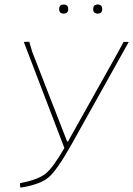

<svg xmlns="http://www.w3.org/2000/svg" viewBox="-20 -821 588 847"><path d="M241 -781Q241 -801 261 -801Q281 -801 281 -781Q281 -761 261 -761Q241 -761 241 -781ZM391 -781Q391 -801 411 -801Q431 -801 431 -781Q431 -761 411 -761Q391 -761 391 -781ZM68 -10 69 -13Q147 -28 180.5 -54.5Q214 -81 264 -168L85 -636L109 -637L122 -593L276 -197H280L502 -593L525 -636H548L295 -183Q232 -71 195.5 -39.5Q159 -8 76 6H70Q68 0 68 -10Z"/></svg>

Font: Alegreya Sans Thin
Style: Italic
Weight: 100
Italic angle: -7°
Designer: Juan Pablo del Peral
Foundry: Huerta Tipografica
Version: Version 2.007